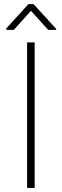

<svg xmlns="http://www.w3.org/2000/svg" viewBox="-20 -918 303 938"><path d="M254.4 -776.9V-772H215.3L131.3 -865.2L47.4 -772H10.3V-778.8L119.1 -897.9H144ZM149.4 0H112.3V-710.9H149.4Z"/></svg>

Font: Robert Sans ExtraLight
Style: Regular
Weight: 250
Designer: Christian Robertson (extended by Adam Twardoch)
Foundry: Google
Version: Version 12.135;April 2, 2019;FontCreator 11.5.0.2425 64-bit;